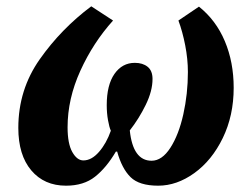

<svg xmlns="http://www.w3.org/2000/svg" viewBox="-20 -578 789 608"><path d="M38 -173Q38 -294 106 -390.5Q174 -487 269 -558L338 -513Q275 -443 234.5 -354Q194 -265 194 -175Q194 -123 209 -96.5Q224 -70 244 -70Q270 -70 293.5 -97Q317 -124 331 -164Q326 -175 322 -197.5Q318 -220 318 -245Q318 -309 342.5 -344Q367 -379 407 -379Q432 -379 447.5 -366.5Q463 -354 463 -328Q463 -290 441.5 -246Q420 -202 391 -165Q401 -69 460 -69Q493 -69 519.5 -110Q546 -151 560.5 -216Q575 -281 575 -350Q575 -391 566.5 -434.5Q558 -478 545 -513L610 -557Q664 -514 692 -447.5Q720 -381 720 -300Q720 -212 685.5 -141Q651 -70 595.5 -30Q540 10 481 10Q421 10 393.5 -17Q366 -44 351 -98H347Q317 -47 281 -18.5Q245 10 189 10Q120 10 79 -38.5Q38 -87 38 -173Z"/></svg>

Font: Noto Serif NarrowExtraBold
Style: Italic
Weight: 800
Width: 4
Italic angle: -12°
Designer: Monotype Design Team
Foundry: Monotype Imaging Inc.
Version: Version 1.001